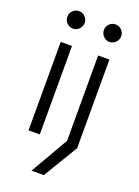

<svg xmlns="http://www.w3.org/2000/svg" viewBox="-167 -772 754 1042"><g transform="rotate(20 209.5 -251.0)"><path d="M65 0V-511H130V0ZM102 -601Q82 -601 67 -616Q52 -631 52 -652Q52 -673 67 -687.5Q82 -702 102 -702Q122 -702 137 -687.5Q152 -673 152 -652Q152 -631 137 -616Q122 -601 102 -601ZM155 200 295 -42 281 18V-511H346V1L226 200ZM313 -601Q293 -601 278 -616Q263 -631 263 -652Q263 -673 278 -687.5Q293 -702 313 -702Q333 -702 348 -687.5Q363 -673 363 -652Q363 -631 348 -616Q333 -601 313 -601Z"/></g></svg>

Font: TikTok Sans 24pt Light
Style: Regular
Weight: 300
Version: Version 4.000